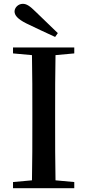

<svg xmlns="http://www.w3.org/2000/svg" viewBox="-20 -983 457 1003"><path d="M282 -810C243 -848 204 -886 167 -921C135 -953 118 -963 99 -963C75 -963 56 -943 56 -923C56 -904 71 -884 117 -861C167 -837 217 -813 268 -790ZM48 -704 147 -695C149 -595 149 -495 149 -393V-342C149 -241 149 -140 147 -41L48 -32V0H368V-32L270 -41C268 -141 268 -242 268 -343V-393C268 -494 268 -596 270 -695L368 -704V-735H48Z"/></svg>

Font: Noto Serif JP SemiBold
Style: Regular
Weight: 600
Designer: Ryoko NISHIZUKA 西塚涼子 (kana & ideographs); Frank Grießhammer (Latin, Greek & Cyrillic); Wenlong ZHANG 张文龙 (bopomofo); San
Foundry: Adobe
Version: Version 2.001;hotconv 1.1.0;makeotfexe 2.6.0